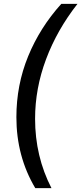

<svg xmlns="http://www.w3.org/2000/svg" viewBox="-20 -877 430 996"><path d="M65 -269Q65 -436 126 -585Q187 -734 298 -857H382Q276 -722 219 -570Q162 -418 162 -261Q162 -66 247 99H163Q65 -66 65 -269Z"/></svg>

Font: Krub Medium
Style: Italic
Weight: 500
Italic angle: -8°
Designer: Ekaluck Peanpanawate
Foundry: Cadson Demak Co.,Ltd.
Version: Version 1.000; ttfautohint (v1.6)